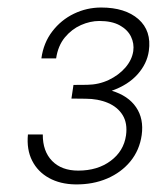

<svg xmlns="http://www.w3.org/2000/svg" viewBox="-20 -865 415 508"><path d="M179.4 -377.1Q139.2 -377.7 109.6 -394.1Q80 -410.4 65.1 -439.8Q50.1 -469.2 53.9 -509.2H93.2Q92.9 -464.8 117.9 -439.2Q142.9 -413.6 187 -413.6Q238.2 -413.6 272.8 -439.4Q307.4 -465.1 313.4 -506.7Q317.8 -538.7 304.6 -560.3Q291.4 -581.8 265.4 -592.8Q239.5 -603.8 206.1 -603.8L169 -604.2L174.4 -640.3L210.5 -640.6Q241.4 -641 267.8 -653.5Q294.2 -666.1 311.7 -686.2Q329.1 -706.4 332.6 -729.7Q335.4 -749.8 326.6 -768Q317.8 -786.3 296.9 -797.9Q276 -809.5 242.9 -809.5Q218.7 -809.5 194.2 -798.7Q169.7 -787.8 151.6 -766Q133.5 -744.1 128.5 -710.5H89.5Q95.1 -751.7 118.4 -782Q141.7 -812.4 175.6 -828.7Q209.6 -845.1 247.7 -845.1Q311.2 -845.1 346.3 -814.3Q381.3 -783.4 373.8 -730.3Q369.1 -696.6 344.1 -668.5Q319.1 -640.3 275.7 -624.9Q319.4 -611.7 340.1 -581.2Q360.9 -550.7 354.9 -507.6Q349.2 -467.7 325.2 -438.3Q301.1 -408.8 263.4 -392.6Q225.6 -376.5 179.4 -377.1Z"/></svg>

Font: Public Sans ExtraLight
Style: Italic
Weight: 200
Italic angle: -8°
Designer: The Public Sans project authors (U.S. Web Design System). Libre Franklin designed by Pablo Impallari and Rodrigo Fuenzal
Version: Version 1.007; ttfautohint (v1.8.1) -l 8 -r 50 -G 200 -x 14 